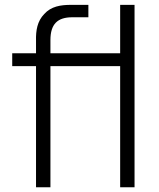

<svg xmlns="http://www.w3.org/2000/svg" viewBox="-20 -786 668 806"><path d="M484.4 -765.6V-562.5H191.7V-617.7C191.7 -685.4 221.9 -713.5 283.3 -713.5H351V-765.6H278.1C234.4 -765.6 194.8 -759.4 165.6 -727.1C136.5 -696.9 130.2 -658.3 131.2 -615.6V-562.5H31.3V-508.3H131.2V0H191.7V-508.3H484.4V0H544.8V-765.6Z"/></svg>

Font: Manrope3 Light
Style: Regular
Weight: 300
Designer: Mikhail Sharanda
Foundry: Mikhail Sharanda
Version: Version 3.000;PS 003.000;hotconv 1.0.88;makeotf.lib2.5.64775